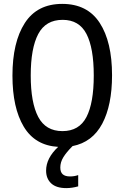

<svg xmlns="http://www.w3.org/2000/svg" viewBox="-20 -746 640 987"><path d="M290 115Q290 139 302.5 150Q315 161 340 161Q363 161 382 154V212Q350 221 321 221Q269 221 243 196.5Q217 172 217 131Q217 67 279 9Q160 2 102 -95Q44 -192 44 -357Q44 -529 107.5 -627.5Q171 -726 300 -726Q429 -726 492.5 -628.5Q556 -531 556 -359Q556 -205 505.5 -110Q455 -15 353 5Q321 37 305.5 62.5Q290 88 290 115ZM301 -72Q387 -72 424.5 -144.5Q462 -217 462 -358Q462 -499 424.5 -571.5Q387 -644 302 -644Q215 -644 176.5 -571Q138 -498 138 -358Q138 -218 176.5 -145Q215 -72 301 -72Z"/></svg>

Font: Noto Sans Mono UI
Style: Regular
Weight: 400
Monospace: yes
Designer: Monotype Design team
Foundry: Monotype Imaging Inc.
Version: Version 1.000